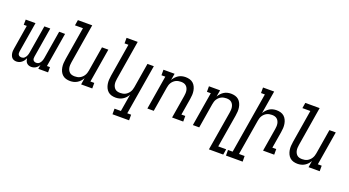

<svg xmlns="http://www.w3.org/2000/svg" viewBox="-61 -1450 4323 2380"><g transform="rotate(20 2100.0 -260.0)"><path d="M113 8Q96 8 80.5 2.5Q65 -3 54.5 -14Q44 -25 38 -40Q32 -55 29.5 -71.5Q27 -88 28.5 -105Q30 -122 33 -139L84 -451H44L45 -520H174L109 -126Q107 -114 107.5 -101.5Q108 -89 114 -79.5Q120 -70 131.5 -65.5Q143 -61 155 -61Q166 -61 176 -64.5Q186 -68 194 -75.5Q202 -83 208 -92Q214 -101 218.5 -111Q223 -121 225.5 -131.5Q228 -142 230 -152L291 -520H369L304 -126Q302 -114 302.5 -101.5Q303 -89 309.5 -79.5Q316 -70 327 -65.5Q338 -61 351 -61Q361 -61 371 -64.5Q381 -68 389.5 -75.5Q398 -83 403.5 -92Q409 -101 413.5 -111Q418 -121 420.5 -131.5Q423 -142 425 -152L486 -520H564L489 -69H529V0H400L409 -55Q402 -41 391 -29Q380 -17 367 -8.5Q354 0 338.5 4Q323 8 308 8Q291 8 275 2Q259 -4 248 -15.5Q237 -27 231.5 -43Q226 -59 224 -76Q217 -59 206.5 -43.5Q196 -28 181 -16Q166 -4 148.5 2Q131 8 113 8Z M821 8Q792 8 766 0.5Q740 -7 720.5 -24.5Q701 -42 689.5 -66.5Q678 -91 673.5 -118Q669 -145 670.5 -173Q672 -201 677 -230L748 -662H643L655 -735H844L759 -218Q756 -199 755 -181Q754 -163 757 -145.5Q760 -128 768 -112.5Q776 -97 788.5 -86Q801 -75 818.5 -70.5Q836 -66 855 -66Q871 -66 888.5 -69Q906 -72 921.5 -80Q937 -88 950.5 -100.5Q964 -113 973.5 -128Q983 -143 988.5 -159.5Q994 -176 997 -193L1051 -520H1135L1061 -73H1112V0H965L979 -87Q968 -66 951 -47.5Q934 -29 912.5 -16Q891 -3 867.5 2.5Q844 8 821 8Z M1676 215H1457V141H1541L1579 -87Q1568 -66 1551 -47.5Q1534 -29 1512.5 -16Q1491 -3 1467.5 2.5Q1444 8 1421 8Q1392 8 1366 0.5Q1340 -7 1320.5 -24.5Q1301 -42 1289.5 -66.5Q1278 -91 1273.5 -118Q1269 -145 1270.5 -173Q1272 -201 1277 -230L1348 -662H1297V-735H1444L1359 -218Q1356 -199 1355 -181Q1354 -163 1357 -145.5Q1360 -128 1368 -112.5Q1376 -97 1388.5 -86Q1401 -75 1418.5 -70.5Q1436 -66 1455 -66Q1471 -66 1488.5 -69Q1506 -72 1521.5 -80Q1537 -88 1550.5 -100.5Q1564 -113 1573.5 -128Q1583 -143 1588.5 -159.5Q1594 -176 1597 -193L1651 -520H1735L1625 141H1676Z M1839 0 1913 -447H1862V-520H2009L1994 -433Q2006 -454 2023 -472.5Q2040 -491 2061 -504Q2082 -517 2105.5 -522.5Q2129 -528 2152 -528Q2181 -528 2207.5 -520.5Q2234 -513 2253.5 -495.5Q2273 -478 2284.5 -453.5Q2296 -429 2300.5 -402Q2305 -375 2303.5 -347Q2302 -319 2297 -290L2261 -74H2312V0H2165L2215 -302Q2218 -321 2219 -339Q2220 -357 2217 -374.5Q2214 -392 2206 -407.5Q2198 -423 2185 -434Q2172 -445 2155 -449.5Q2138 -454 2119 -454Q2103 -454 2085.5 -451Q2068 -448 2052 -440Q2036 -432 2022.5 -419.5Q2009 -407 1999.5 -392Q1990 -377 1985 -360.5Q1980 -344 1977 -327L1923 0Z M2729 215 2815 -302Q2818 -321 2819 -339Q2820 -357 2817 -374.5Q2814 -392 2806 -407.5Q2798 -423 2785 -434Q2772 -445 2755 -449.5Q2738 -454 2719 -454Q2703 -454 2685.5 -451Q2668 -448 2652 -440Q2636 -432 2622.5 -419.5Q2609 -407 2599.5 -392Q2590 -377 2585 -360.5Q2580 -344 2577 -327L2523 0H2439L2513 -447H2462V-520H2609L2594 -433Q2606 -454 2623 -472.5Q2640 -491 2661 -504Q2682 -517 2705.5 -522.5Q2729 -528 2752 -528Q2781 -528 2807.5 -520.5Q2834 -513 2853.5 -495.5Q2873 -478 2884.5 -453.5Q2896 -429 2900.5 -402Q2905 -375 2903.5 -347Q2902 -319 2897 -290L2825 141H2930L2918 215Z M3174 215H2954V141H3015L3148 -662H3097V-735H3244L3194 -433Q3206 -454 3223 -472.5Q3240 -491 3261 -504Q3282 -517 3305.5 -522.5Q3329 -528 3352 -528Q3381 -528 3407.5 -520.5Q3434 -513 3453.5 -495.5Q3473 -478 3484.5 -453.5Q3496 -429 3500.5 -402Q3505 -375 3503.5 -347Q3502 -319 3497 -290L3461 -74H3512V0H3365L3415 -302Q3418 -321 3419 -339Q3420 -357 3417 -374.5Q3414 -392 3406 -407.5Q3398 -423 3385 -434Q3372 -445 3355 -449.5Q3338 -454 3319 -454Q3303 -454 3285.5 -451Q3268 -448 3252 -440Q3236 -432 3222.5 -419.5Q3209 -407 3199.5 -392Q3190 -377 3185 -360.5Q3180 -344 3177 -327L3099 141H3173Z M3821 8Q3792 8 3766 0.5Q3740 -7 3720.5 -24.5Q3701 -42 3689.5 -66.5Q3678 -91 3673.5 -118Q3669 -145 3670.5 -173Q3672 -201 3677 -230L3748 -662H3643L3655 -735H3844L3759 -218Q3756 -199 3755 -181Q3754 -163 3757 -145.5Q3760 -128 3768 -112.5Q3776 -97 3788.5 -86Q3801 -75 3818.5 -70.5Q3836 -66 3855 -66Q3871 -66 3888.5 -69Q3906 -72 3921.5 -80Q3937 -88 3950.5 -100.5Q3964 -113 3973.5 -128Q3983 -143 3988.5 -159.5Q3994 -176 3997 -193L4051 -520H4135L4061 -73H4112V0H3965L3979 -87Q3968 -66 3951 -47.5Q3934 -29 3912.5 -16Q3891 -3 3867.5 2.5Q3844 8 3821 8Z"/></g></svg>

Font: Iosevka HT Extended
Style: Italic
Weight: 400
Width: 7
Italic angle: -9°
Monospace: yes
Designer: Belleve Invis
Foundry: Belleve Invis
Version: Version 32.3.0; ttfautohint (v1.8.4)